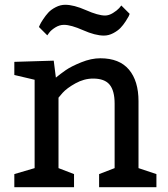

<svg xmlns="http://www.w3.org/2000/svg" viewBox="-20 -784 705 804"><path d="M178 -636 143 -671Q145 -675 147.5 -681Q150 -687 160.5 -703Q171 -719 182.5 -731.5Q194 -744 213.5 -754Q233 -764 253 -764Q289 -764 340 -741.5Q391 -719 420 -719Q436 -719 453 -729.5Q470 -740 479 -750L488 -761L523 -726Q522 -722 519 -716Q516 -710 506 -694.5Q496 -679 484.5 -667Q473 -655 454 -645Q435 -635 415 -635Q379 -635 328 -657.5Q277 -680 248 -680Q229 -680 211.5 -669Q194 -658 186 -647ZM205 -530 214 -459Q232 -474 255 -490Q278 -506 320 -523Q362 -540 400 -540Q480 -540 520 -492.5Q560 -445 560 -360V-80L635 -55V0H395V-55L460 -80V-350Q460 -404 439 -429.5Q418 -455 370 -455Q332 -455 296 -435Q260 -415 242 -395L225 -375V-80L290 -55V0H40V-55L125 -80V-450L40 -470V-525Z"/></svg>

Font: Bitter
Style: Regular
Weight: 400
Designer: Sol Matas
Foundry: Sol Matas
Version: Version 1.300;PS 001.300;hotconv 1.0.70;makeotf.lib2.5.58329